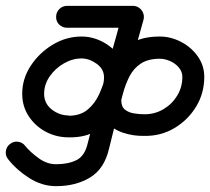

<svg xmlns="http://www.w3.org/2000/svg" viewBox="-57 -599 719 657"><path d="M173 -504Q157 -504 146 -514.5Q135 -525 135 -541Q135 -557 146 -568Q157 -579 173 -579Q229 -579 285 -579Q341 -579 398 -579Q398 -579 398 -579Q398 -579 398 -579Q413 -579 424 -568Q435 -557 435 -541Q435 -525 424 -514.5Q413 -504 398 -504Q341 -504 285 -504Q229 -504 173 -504Q173 -504 173 -504Q173 -504 173 -504ZM408 -577Q423 -573 430.5 -559.5Q438 -546 434 -531Q424 -496 414.5 -461.5Q405 -427 396 -392Q396 -392 396 -392Q396 -392 396 -392Q383 -347 369 -300.5Q355 -254 332.5 -215Q310 -176 273 -152Q236 -128 178 -129Q178 -129 178 -129Q178 -129 178 -129Q178 -129 178 -129Q178 -129 178 -129Q136 -129 100 -148Q64 -167 41.5 -201Q19 -235 19 -278Q19 -330 48.5 -374.5Q78 -419 124 -446.5Q170 -474 222 -474Q260 -474 295 -455.5Q330 -437 352 -405.5Q374 -374 374 -334Q374 -314 366 -294.5Q358 -275 358 -256Q358 -234 370.5 -224Q383 -214 401.5 -211Q420 -208 437 -208Q437 -208 438 -208Q438 -208 438 -208Q473 -208 502.5 -225.5Q532 -243 549.5 -272Q567 -301 567 -336Q567 -354 554.5 -368.5Q542 -383 524 -390.5Q506 -398 490 -398Q450 -398 425 -381.5Q400 -365 386 -337.5Q372 -310 363.5 -278Q355 -246 347 -215Q339 -184 331.5 -152.5Q324 -121 316 -90Q316 -90 316 -90Q316 -90 316 -90Q300 -21 251 8.5Q202 38 135 38Q87 38 43.5 10.5Q0 -17 -29 -54Q-29 -54 -29 -54Q-29 -54 -29 -54Q-39 -66 -37 -81.5Q-35 -97 -23 -106Q-11 -116 4.5 -114Q20 -112 29 -100Q47 -78 75.5 -57.5Q104 -37 135 -37Q176 -37 204.5 -51Q233 -65 243 -108Q243 -108 243 -108Q243 -108 243 -108Q251 -139 259 -170.5Q267 -202 274 -233Q285 -278 299.5 -321Q314 -364 337 -398.5Q360 -433 396.5 -453.5Q433 -474 490 -474Q527 -474 562 -456Q597 -438 619.5 -406.5Q642 -375 642 -336Q642 -280 614 -234Q586 -188 539.5 -160.5Q493 -133 437 -134Q437 -134 438 -134Q438 -134 438 -134Q399 -133 363.5 -145Q328 -157 305.5 -184Q283 -211 283 -256Q283 -276 291 -295.5Q299 -315 299 -334Q299 -363 273.5 -381Q248 -399 222 -399Q191 -399 161.5 -382Q132 -365 113 -337.5Q94 -310 94 -278Q94 -245 120 -224.5Q146 -204 178 -204Q178 -204 178 -203.5Q178 -203 178 -203Q178 -203 178 -203Q178 -203 178 -203Q218 -203 243 -224Q268 -245 282.5 -277Q297 -309 306 -345Q315 -381 324 -412Q324 -412 324 -412Q323 -412 323 -412Q333 -447 342.5 -481.5Q352 -516 361 -551Q366 -566 379.5 -573.5Q393 -581 408 -577Z"/></svg>

Font: FRB American Cursive Guidelines Arrows Extrabold
Style: Bold Italic
Weight: 800
Italic angle: -25°
Version: Version 2.0;Modular Font Editor K font №1